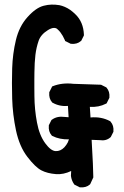

<svg xmlns="http://www.w3.org/2000/svg" viewBox="-20 -797 540 839"><path d="M326.7 20.5 307.1 10.7 305.2 9.8 303.7 7.8Q292.5 -8.3 290 -28.3V-28.8V-29.8L291 -49.8Q257.3 -33.7 225.1 -36.1Q186.5 -39.1 160.6 -52.7Q134.3 -66.4 99.6 -111.6Q64.9 -156.7 49.8 -227.5Q35.2 -296.9 33.2 -366.2Q31.2 -435.5 33.2 -498.5Q35.2 -562 49.3 -621.1Q63.5 -681.6 100.1 -722.2Q137.2 -763.7 171.4 -772Q188 -776.4 205.1 -776.9Q222.2 -777.3 239.7 -774.4Q251.5 -772 263.4 -766.8Q275.4 -761.7 286.9 -753.7Q298.3 -745.6 309.6 -734.4Q344.7 -700.7 346.7 -645V-642.6L345.7 -640.1L335.9 -620.6L335 -618.7L333.5 -617.7Q316.9 -603 291 -605.5H289.1L287.6 -606.4L268.1 -616.2L264.6 -617.7L263.7 -621.1Q259.3 -631.3 254.2 -640.1Q249 -648.9 243.7 -656Q238.3 -663.1 231.9 -668.5Q226.1 -675.3 215.3 -675Q204.6 -674.8 189.5 -665.5Q173.8 -655.8 163.8 -644.3Q153.8 -632.8 148.9 -619.1Q138.7 -589.4 134.8 -557.6Q130.9 -524.9 130.4 -480.5Q130.4 -465.3 130.1 -449Q129.9 -432.6 130.1 -414.3Q130.4 -396 130.4 -376.5Q130.9 -318.4 141.6 -261.7Q151.9 -206.1 177.7 -170.9Q202.1 -137.7 223.1 -136.7Q244.1 -135.7 261.2 -153.3Q265.6 -158.2 269.5 -163.6Q273.4 -168.9 276.4 -175Q279.3 -181.2 281.2 -188Q260.7 -187.5 242.7 -191.2Q224.6 -194.8 208.5 -203.1L206.5 -204.1L205.6 -205.6Q190.9 -222.2 193.4 -248V-250L194.3 -251.5L204.1 -271L205.1 -272.9L207.5 -274.4Q230 -290.5 261.7 -286.1L279.8 -284.7L276.9 -334Q239.7 -331.1 210 -348.1L208.5 -348.6L207.5 -350.1Q192.9 -366.7 195.3 -392.6V-394.5L196.3 -396L206.1 -415.5L207.5 -418.9L210.9 -420.4Q251.5 -436.5 300.8 -430.7L419.4 -426.8H421.4L423.3 -425.8L442.9 -416L444.8 -415L445.8 -413.6Q460.4 -397 458 -371.1V-369.1L457 -367.7L447.3 -348.1L445.8 -345.2L442.9 -343.8Q411.6 -327.6 372.6 -330.1L375.5 -283.7Q422.9 -288.1 460.9 -267.6L462.4 -266.6L463.4 -265.1Q478 -248.5 475.6 -222.7V-220.7L474.6 -219.2L464.8 -199.7L463.9 -198.2L462.4 -196.8Q443.8 -180.2 416 -184.6L380.4 -186Q387.7 -61 387.7 -23.4V-21.5L386.7 -19.5L375 5.9L374 7.8L372.6 9.3Q356 23.9 330.1 21.5H328.1Z"/></svg>

Font: NaikaiFont
Style: Bold
Weight: 700
Version: Version 1.89